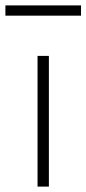

<svg xmlns="http://www.w3.org/2000/svg" viewBox="-54 -691 320 711"><path d="M85 0V-484H127V0ZM-34 -633V-671H246V-633Z"/></svg>

Font: Nunito Sans 12pt ExtraLight 12pt ExtraLight
Style: Regular
Weight: 250
Version: Version 3.101;gftools[0.9.27]